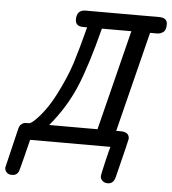

<svg xmlns="http://www.w3.org/2000/svg" viewBox="-78 -661 788 878"><g transform="rotate(5 315.5 -222.0)"><path d="M-23.9 136.2Q-23.9 134.3 20 -46.9Q22.9 -59.1 30 -65.4Q37.1 -71.8 42.5 -73.5Q47.9 -75.2 57.9 -75.2Q67.9 -75.2 71 -76.2Q74.2 -77.1 86.9 -86.9Q140.1 -135.7 182.6 -218.8Q225.1 -301.8 246.1 -367.9Q267.1 -434.1 293 -535.2H274.9Q238.8 -535.2 238.8 -566.9Q238.8 -610.8 279.8 -610.8H617.2Q655.3 -610.8 654.8 -580.1Q654.8 -553.2 641.8 -544.2Q628.9 -535.2 615.2 -535.2H582L466.8 -75.2H487.8Q526.9 -75.2 526.9 -43.9Q526.9 -39.1 483.9 132.8Q476.1 167 449.2 167Q433.1 167 424.1 158Q415 148.9 415 138.2Q415 129.4 429.4 68.6Q443.8 7.8 446.8 0H78.1Q78.1 1 60.1 72.5Q42 144 40 147.9Q31.2 167 9.8 167H7.8Q-6.3 167 -15.1 158.2Q-23.9 149.4 -23.9 136.2ZM159.2 -75.2H380.9L496.1 -535.2H360.8Q315.9 -359.4 274.2 -261.2Q232.4 -163.1 159.2 -75.2Z"/></g></svg>

Font: CMU Typewriter Text
Style: BoldItalic
Weight: 700
Italic angle: -14.04°
Version: Version 0.7.0